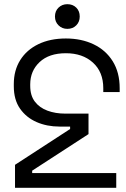

<svg xmlns="http://www.w3.org/2000/svg" viewBox="-20 -898 604 918"><path d="M552.2 -476.5V-457.8H473.8V-476.2Q473.8 -554 424.2 -598.8Q374.8 -643.5 295 -643.5Q214.2 -643.5 169.4 -601.2Q124.5 -559 124.5 -494.8V-487.8Q124.5 -440.8 146.9 -411.8Q169.2 -382.8 207.1 -368.8Q245 -354.8 291 -354.8H403.2V-256.8L133.8 -82V-70.5H535.8V0H51.8V-110L315.2 -281.2V-292.8H264.8Q204.2 -292.8 154.9 -314.4Q105.5 -336 75.8 -378.5Q46 -421 46 -485.5V-496Q46 -561.8 76.8 -610.8Q107.5 -659.8 163.6 -686.9Q219.8 -714 295 -714Q369.5 -714 427.9 -686Q486.2 -658 519.2 -604.8Q552.2 -551.5 552.2 -476.5ZM242.8 -819Q242.8 -845.2 259.9 -861.6Q277 -878 302 -878Q328 -878 344.6 -861.6Q361.2 -845.2 361.2 -819Q361.2 -793.5 344.6 -776.8Q328 -760 302 -760Q277 -760 259.9 -776.8Q242.8 -793.5 242.8 -819Z"/></svg>

Font: Space 7353
Style: Regular
Weight: 400
Designer: Christine Claussen + Ruben Lyon  (Space 7353)
Version: Version 1.000;FEAKit 1.0